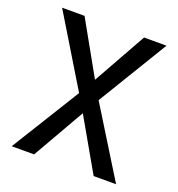

<svg xmlns="http://www.w3.org/2000/svg" viewBox="-126 -798 839 903"><g transform="rotate(20 293.0 -346.5)"><path d="M441.9 0 293 -260.3 144 0H31.7L244.1 -343.3L31.7 -693.4H144L293 -427.7L441.9 -693.4H554.2L341.8 -343.3L554.2 0Z"/></g></svg>

Font: Cascadia Mono PL
Style: Regular
Weight: 400
Monospace: yes
Designer: Aaron Bell
Foundry: Saja Typeworks
Version: Version 2404.023; ttfautohint (v1.8.4)